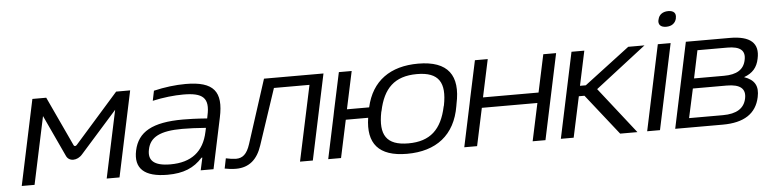

<svg xmlns="http://www.w3.org/2000/svg" viewBox="-44 -898 4473 1119"><g transform="rotate(-5 2193.0 -339.0)"><path d="M151 -500 45 0H120L204 -395L316 -154C331 -117 381 -117 412 -154L626 -395L542 0H617L723 -500H641L385 -210C379 -203 370 -203 367 -210L232 -500Z M1048 -509C989 -509 924 -501 861 -486L849 -428C911 -442 976 -449 1029 -449C1143 -449 1182 -417 1159 -314L1156 -298C1090 -303 1044 -304 1015 -304C835 -304 750 -255 727 -148C705 -44 762 9 898 9C991 9 1053 -17 1103 -73H1108L1092 0H1167L1230 -297C1262 -446 1213 -509 1048 -509ZM802 -147C816 -219 877 -250 1006 -250C1041 -250 1095 -248 1144 -244L1139 -221C1115 -107 1042 -50 920 -50C822 -50 789 -85 802 -147Z M1450 -114 1559 -441H1767L1673 0H1748L1854 -500H1506L1386 -128C1367 -69 1341 -49 1303 -49C1288 -49 1265 -52 1244 -57L1232 2C1250 6 1276 9 1298 9C1376 9 1424 -35 1450 -114Z M1838 0H1913L1960 -220H2091C2068 -72 2132 9 2299 9C2469 9 2581 -75 2609 -244L2611 -256C2646 -419 2584 -509 2408 -509C2246 -509 2136 -433 2102 -280H1972L2019 -500H1944L1897 -280L1891 -250ZM2170 -247 2172 -253C2199 -382 2264 -449 2396 -449C2525 -449 2563 -384 2537 -253L2535 -247C2507 -115 2440 -51 2312 -51C2183 -51 2144 -115 2170 -247Z M2634 0H2709L2756 -220H3081L3034 0H3109L3215 -500H3140L3093 -280H2768L2815 -500H2740L2693 -280L2687 -250Z M3305 -500 3199 0H3274L3325 -238H3358L3546 0H3647L3435 -270L3732 -500H3637L3371 -298H3337L3380 -500Z M3810 -500 3704 0H3779L3885 -500ZM3826 -641C3820 -614 3835 -597 3868 -597C3901 -597 3922 -614 3928 -641V-643C3934 -670 3920 -687 3887 -687C3854 -687 3832 -670 3827 -643Z M3868 0H4146C4271 0 4343 -47 4363 -142C4377 -206 4355 -244 4294 -265C4345 -283 4372 -315 4382 -365C4402 -455 4351 -500 4231 -500H3974ZM3954 -55 3991 -225H4189C4268 -225 4301 -197 4289 -140C4277 -84 4233 -55 4152 -55ZM4003 -283 4037 -445H4212C4287 -445 4318 -419 4306 -364C4295 -309 4253 -283 4178 -283Z"/></g></svg>

Font: LT Wave Light
Style: Italic
Weight: 300
Designer: Daniel Lyons
Version: Version 2.5 (Glyphs App)